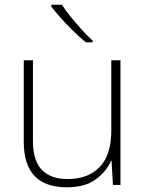

<svg xmlns="http://www.w3.org/2000/svg" viewBox="-20 -786 622 816"><path d="M492 -530V0H460L454 -103H452Q433 -58 387.5 -24Q342 10 264 10Q81 10 81 -183V-530H120V-187Q120 -103 158 -64Q196 -25 267 -25Q354 -25 403.5 -76Q453 -127 453 -232V-530ZM243 -766Q257 -744 279.5 -716Q302 -688 327 -660.5Q352 -633 374 -613V-606H345Q319 -627 291 -654.5Q263 -682 238.5 -709.5Q214 -737 198 -758V-766Z"/></svg>

Font: Noto Sans Devanagari ExtraLight
Style: Regular
Weight: 200
Designer: Jelle Bosma - Monotype Design Team
Foundry: Monotype Imaging Inc.
Version: Version 2.004; ttfautohint (v1.8.4.7-5d5b)